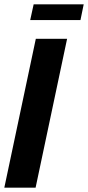

<svg xmlns="http://www.w3.org/2000/svg" viewBox="-25 -870 408 890"><path d="M141 -690H286L140 0H-5ZM131 -850H363L348 -777H115Z"/></svg>

Font: Decalotype
Style: Bold Italic
Weight: 700
Italic angle: -12°
Designer: Alfredo Marco Pradil
Foundry: Alfredo Marco Pradil
Version: Version 1.0